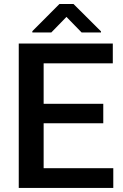

<svg xmlns="http://www.w3.org/2000/svg" viewBox="-20 -925 605 945"><path d="M194.8 -97.2V-318.4H488.3V-414.1H194.8V-613.3H535.2V-710.9H72.3V0H537.6V-97.2ZM272.5 -905.3 139.2 -771.5V-765.1H232.4L307.1 -841.8L381.8 -765.1H477.1V-770.5L341.8 -905.3Z"/></svg>

Font: Vazirmatn Medium
Style: Regular
Weight: 500
Designer: Saber Rastikerdar
Foundry: Saber Rastikerdar
Version: Version 33.003